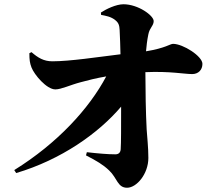

<svg xmlns="http://www.w3.org/2000/svg" viewBox="-20 -830 1040 902"><path d="M455 -760C476 -756 502 -752 522 -735C537 -723 541 -711 542 -689C544 -658 545 -610 546 -575C439 -562 309 -542 226 -542C185 -542 158 -559 128 -585L118 -580C118 -549 120 -534 128 -513C141 -479 199 -410 240 -410C268 -410 310 -431 360 -444C393 -453 432 -463 479 -471C399 -320 250 -157 47 -31L56 -17C268 -80 443 -204 549 -329C549 -233 549 -157 547 -129C546 -113 537 -105 522 -105C487 -105 440 -109 388 -115L384 -100C433 -75 465 -56 493 -29C531 7 532 52 577 52C622 52 677 -13 677 -88C677 -139 671 -189 669 -222C665 -295 663 -413 663 -491C780 -496 845 -482 883 -482C912 -482 931 -502 931 -530C931 -566 840 -624 793 -624C779 -624 758 -604 666 -589C668 -613 671 -640 677 -669C683 -700 702 -709 702 -731C702 -757 629 -810 560 -810C525 -810 478 -787 454 -771Z"/></svg>

Font: Noto Serif TC Black
Style: Regular
Weight: 900
Version: Version 1.001;PS 1.001;hotconv 16.6.54;makeotf.lib2.5.65590